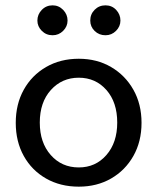

<svg xmlns="http://www.w3.org/2000/svg" viewBox="-20 -690 590 719"><path d="M275 9Q206 9 152.5 -21.5Q99 -52 69 -106Q39 -160 39 -230Q39 -300 69 -354Q99 -408 152.5 -439Q206 -470 275 -470Q343 -470 396 -439Q449 -408 479.5 -354Q510 -300 510 -230Q510 -160 479.5 -106Q449 -52 396 -21.5Q343 9 275 9ZM275 -63Q338 -63 378.5 -109.5Q419 -156 419 -231Q419 -307 378.5 -353Q338 -399 275 -399Q212 -399 170.5 -353Q129 -307 129 -231Q129 -156 170 -109.5Q211 -63 275 -63ZM177 -558Q153 -558 136.5 -574.5Q120 -591 120 -613Q120 -636 136.5 -653Q153 -670 177 -670Q200 -670 216.5 -653Q233 -636 233 -613Q233 -591 216.5 -574.5Q200 -558 177 -558ZM375 -558Q351 -558 334.5 -574Q318 -590 318 -613Q318 -637 334.5 -653.5Q351 -670 375 -670Q399 -670 415 -653Q431 -636 431 -613Q431 -591 414.5 -574.5Q398 -558 375 -558Z"/></svg>

Font: Inconsolata SemiExpanded Medium
Style: Regular
Weight: 500
Width: 6
Monospace: yes
Designer: Raph Levien, Cyreal, Brenton Simpson
Foundry: Raph Levien, Cyreal, Google
Version: Version 3.001; ttfautohint (v1.8.2.53-6de2)